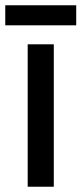

<svg xmlns="http://www.w3.org/2000/svg" viewBox="-36 -708 309 728"><path d="M168 0H69V-540H168ZM253 -688V-612H-16V-688Z"/></svg>

Font: Noto Sans Gurmukhi Condensed Medium
Style: Regular
Weight: 500
Width: 3
Designer: Jelle Bosma - Monotype Design Team
Foundry: Monotype Imaging Inc.
Version: Version 2.004; ttfautohint (v1.8.4.7-5d5b)